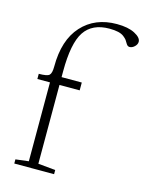

<svg xmlns="http://www.w3.org/2000/svg" viewBox="-111 -799 666 869"><g transform="rotate(15 221.5 -365.0)"><path d="M42 0V-19.5L103 -26.9V-396.5H43.9V-420.9Q83 -420.9 93 -430.2Q103 -439.5 103 -471.2Q103 -595.2 164.3 -662.6Q225.6 -730 328.1 -730Q380.9 -730 412.1 -713.6Q443.4 -697.3 443.4 -677.7Q443.4 -665.5 432.4 -655Q421.4 -644.5 409.2 -644.5Q399.9 -644.5 394 -654.3Q387.7 -665.5 383.3 -671.4Q378.9 -677.2 368.7 -685.3Q358.4 -693.4 341.6 -697.3Q324.7 -701.2 300.8 -701.2Q220.2 -701.2 183.8 -646.5Q147.5 -591.8 147.5 -460V-433.1H242.2V-396.5H147.5V-27.3L228.5 -19.5V0Z"/></g></svg>

Font: Elstob ExtraLight
Style: Regular
Weight: 200
Designer: Peter S. Baker
Version: Version 1.015